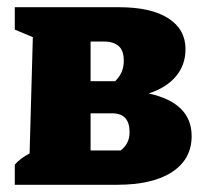

<svg xmlns="http://www.w3.org/2000/svg" viewBox="-20 -512 571 532"><path d="M21 0V-56Q36 -73 62 -87L71 -409L21 -430V-492H310Q398 -492 446 -461.5Q494 -431 494 -376Q494 -332 467.5 -300.5Q441 -269 392 -253Q511 -227 511 -135Q511 -71 457 -35.5Q403 0 304 0ZM269 -397H231V-287H299Q323 -310 323 -343Q323 -373 308 -385Q293 -397 269 -397ZM291 -198H231V-95H314Q325 -103 332 -115.5Q339 -128 339 -146Q339 -198 291 -198Z"/></svg>

Font: Piazzolla ExtraBold
Style: Regular
Weight: 800
Designer: Juan Pablo del Peral
Foundry: Huerta Tipografica
Version: Version 1.330